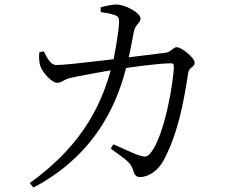

<svg xmlns="http://www.w3.org/2000/svg" viewBox="-20 -787 1040 851"><path d="M601.4 -2.1C636 -2.1 681.3 -29.4 705.8 -77.7C765.7 -189.5 792.9 -322.3 813.8 -462.5C818.2 -491.1 842.8 -488.4 842.8 -509.7C842.8 -530.5 784.5 -577.9 763.5 -577.9C746.6 -577.9 739.4 -556 712.2 -553C616.8 -541.3 290 -498.7 230.4 -498.7C202.7 -498.7 188 -532.5 173.9 -559.8L154.2 -555.2C152.7 -534.6 152.1 -510.8 159.9 -491.9C167.8 -468.5 207.8 -420 233.9 -420C253.8 -420 260 -433.8 290.8 -441.4C324 -449.3 442.9 -471.2 503.6 -480.4C562.8 -489.2 679.4 -506.4 738.8 -506.4C746.5 -506.4 750.5 -501.8 750.5 -495C750.5 -431 710.8 -186.9 647 -108.4C632.6 -90.8 622.6 -89.8 596 -98.5C576.3 -104.8 525.2 -128.4 482.7 -147.4L470.9 -128.1C527.6 -85.6 560.4 -69.3 570.2 -32.4C575.7 -10.7 584.5 -2.1 601.4 -2.1ZM111.6 24.3 128.1 44.2C430.7 -114.1 509.7 -372.7 540 -490.3C553 -536.8 566.4 -609.5 573 -645C580.5 -682.7 602.8 -682.7 602.8 -705.3C602.8 -729.6 536.3 -766.1 498.2 -766.9C478.8 -767.7 447.2 -760.1 426.1 -754.8L426.3 -733.6C444.4 -730.7 471.7 -726.8 489.5 -719.7C505.4 -713.6 508.4 -706.6 507.7 -687.7C506.9 -651.3 488.4 -537.5 474.7 -489.1C435.4 -346.3 362.7 -155 111.6 24.3Z"/></svg>

Font: Source Han Serif CN VF
Style: Regular
Weight: 250
Designer: Ryoko NISHIZUKA 西塚涼子 (kana & ideographs); Frank Grießhammer (Latin, Greek & Cyrillic); Wenlong ZHANG 张文龙 (bopomofo); San
Foundry: Adobe
Version: Version 2.002;hotconv 1.1.0;makeotfexe 2.6.0